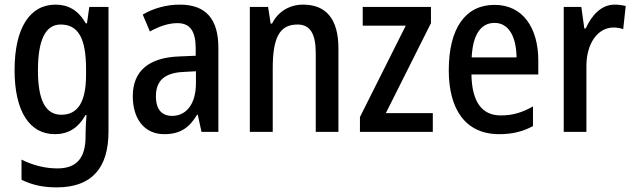

<svg xmlns="http://www.w3.org/2000/svg" viewBox="-20 -570 2738 830"><path d="M220 -550C109 -550 43 -449 43 -267C43 -90 107 10 217 10C274 10 317 -15 350 -73H354C352 -49 350 -18 350 4V19C350 117 308 158 228 158C178 158 125 146 73 120V207C119 230 167 240 225 240C379 240 449 154 449 -1V-540H366L356 -469H351C318 -526 275 -550 220 -550ZM242 -464C317 -464 352 -407 352 -271V-247C352 -128 316 -74 245 -74C177 -74 144 -136 144 -266C144 -396 176 -464 242 -464Z M757 -550C699 -550 643 -534 597 -507L628 -434C670 -457 709 -470 747 -470C801 -470 826 -436 826 -361V-329L754 -326C623 -321 554 -263 554 -154C554 -60 601 10 690 10C758 10 798 -17 832 -74H835L851 0H924V-363C924 -486 872 -550 757 -550ZM773 -259 827 -262V-210C827 -120 785 -69 724 -69C681 -69 654 -95 654 -154C654 -219 689 -255 773 -259Z M1290 -550C1234 -550 1183 -522 1156 -468H1150L1139 -540H1060V0H1159V-274C1159 -405 1187 -464 1266 -464C1322 -464 1345 -422 1345 -340V0H1443V-360C1443 -489 1389 -550 1290 -550Z M1851 0V-81H1648L1843 -470V-540H1548V-459H1734L1536 -64V0Z M2118 -549C1992 -549 1920 -448 1920 -266C1920 -99 1991 10 2138 10C2194 10 2240 -1 2284 -25V-110C2237 -83 2195 -71 2145 -71C2063 -71 2020 -130 2018 -248H2307V-308C2307 -450 2240 -549 2118 -549ZM2118 -471C2182 -471 2212 -407 2213 -322H2019C2024 -423 2060 -471 2118 -471Z M2637 -550C2580 -550 2538 -505 2512 -447H2506L2493 -540H2417V0H2515V-281C2514 -382 2564 -451 2632 -451C2645 -451 2662 -449 2674 -444L2685 -544C2669 -548 2652 -550 2637 -550Z"/></svg>

Font: Noto Sans Gujarati UI Condensed Medium
Style: Regular
Weight: 500
Width: 3
Designer: Jelle Bosma - Monotype Design Team, Universal Thirst
Foundry: Monotype Imaging Inc.
Version: Version 2.106